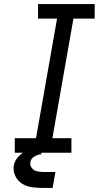

<svg xmlns="http://www.w3.org/2000/svg" viewBox="-20 -755 540 949"><path d="M53 0V-72H158L262 -663H168V-735H448V-663H343L239 -72H333V0ZM194 174Q166 174 139 170.5Q112 167 90 153.5Q68 140 56 115.5Q44 91 48 64Q53 35 76.5 13.5Q100 -8 128 -15.5Q156 -23 184 -23V8Q167 8 150 18.5Q133 29 130 46Q127 62 137 75Q147 88 162.5 91.5Q178 95 194 95H254L240 174Z"/></svg>

Font: Iosevka SS08
Style: Italic
Weight: 400
Italic angle: -10°
Monospace: yes
Designer: Belleve Invis
Foundry: Belleve Invis
Version: 2.1.0; ttfautohint (v1.8.2)